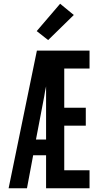

<svg xmlns="http://www.w3.org/2000/svg" viewBox="-20 -1005 540 1025"><path d="M26 0 177 -735H458V-639H323V-430H438V-334H323V-96H458V0H226V-176H157L124 0ZM172 -260H226V-544Q223 -531 220.5 -517.5Q218 -504 216 -490ZM237 -791 176 -839 301 -985 374 -925Z"/></svg>

Font: Iosevka Fixed
Style: Bold
Weight: 700
Monospace: yes
Designer: Belleve Invis
Foundry: Belleve Invis
Version: Version 32.3.0